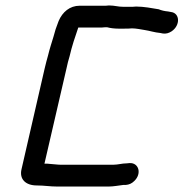

<svg xmlns="http://www.w3.org/2000/svg" viewBox="-20 -657 673 704"><path d="M379 -637C373 -636 367 -636 362 -636H272C236 -636 209 -613 195 -580C191 -569 187 -559 184 -550L176 -522C169 -499 162 -478 156 -453C152 -439 148 -424 144 -407L59 -37C50 0 74 23 115 23C142 23 163 27 190 27H378C396 27 416 23 433 21H442C453 20 463 16 472 7C501 -20 489 -61 455 -59L444 -58C428 -58 412 -53 396 -53H207C200 -53 193 -53 186 -54L163 -56C157 -57 150 -57 143 -57L224 -407C227 -422 231 -437 235 -450C244 -489 255 -521 267 -556H343C350 -556 358 -556 365 -557H373C384 -554 399 -552 414 -552H436C445 -552 455 -552 464 -553C478 -553 498 -549 510 -547C530 -544 546 -538 568 -536L578 -534C589 -533 598 -535 609 -542C642 -564 640 -609 607 -613L596 -615C584 -616 571 -619 562 -623C538 -627 507 -633 479 -633C471 -632 463 -632 455 -632H433C412 -632 401 -637 379 -637Z"/></svg>

Font: Electronic
Style: ExBdIt
Weight: 800
Version: Version 1.011